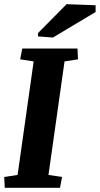

<svg xmlns="http://www.w3.org/2000/svg" viewBox="-22 -891 474 911"><path d="M-2 -51.3 61.5 -61 137.7 -599.6 73.7 -609.4 83.5 -660.6H345.7L348.1 -609.4L284.2 -599.6L208 -61L272.5 -51.3L262.7 0H0.5ZM158.2 -733.9 293.9 -871.1 431.6 -866.2V-834L229 -712.9L158.2 -718.3Z"/></svg>

Font: Noticia Text
Style: Bold Italic
Weight: 700
Italic angle: -8°
Designer: JM Sole
Foundry: JM Sole
Version: Version 1.003